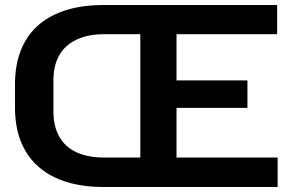

<svg xmlns="http://www.w3.org/2000/svg" viewBox="-20 -749 1169 769"><path d="M396 0Q282 0 202.5 -37Q123 -74 81.5 -145Q40 -216 40 -319V-411Q40 -513 81 -584Q122 -655 201.5 -692Q281 -729 396 -729H596V-612H397Q333 -612 287 -590.5Q241 -569 217.5 -528Q194 -487 194 -427V-302Q194 -244 217 -202.5Q240 -161 285.5 -139.5Q331 -118 397 -118H596V0ZM542 0V-729H1090V-612H687V-118H1092V0ZM671 -317V-427H971V-317Z"/></svg>

Font: Hubot Sans SemiBold
Style: Regular
Weight: 600
Designer: Deni Anggara
Foundry: GitHub, Inc., Subsidiary of Microsoft Corporation
Version: Version 2.000